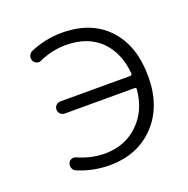

<svg xmlns="http://www.w3.org/2000/svg" viewBox="-103 -654 727 741"><g transform="rotate(-20 260.5 -284.0)"><path d="M130.9 -258.8Q120.1 -258.8 112.8 -266.1Q105.5 -273.4 105.5 -283.7Q105.5 -293.9 112.8 -301.3Q120.1 -308.6 130.9 -308.6H418Q424.8 -308.6 424.8 -316.4Q418 -401.4 367.2 -453.1Q314.5 -505.9 223.6 -505.9Q168 -505.9 113.3 -481.4Q104.5 -477.5 95.2 -481.4Q85.9 -485.4 82 -494.1Q80.1 -500 80.1 -504.9Q80.1 -509.8 82 -514.6Q86.9 -525.4 96.7 -529.3Q159.2 -555.7 225.6 -555.7Q345.7 -555.7 414.1 -482.9Q482.4 -410.2 482.4 -283.2Q482.4 -160.2 411.6 -85.9Q340.8 -11.7 225.6 -11.7Q158.2 -11.7 95.7 -38.1Q85.9 -42 82 -52.7Q80.1 -57.6 80.1 -62.5Q80.1 -67.4 82 -72.3Q85.9 -82 95.2 -85.4Q104.5 -88.9 113.3 -85Q168.9 -60.5 223.6 -60.5Q308.6 -60.5 363.3 -115.2Q417 -168 423.8 -252Q424.8 -258.8 418 -258.8Z"/></g></svg>

Font: irohamaru Light
Style: Regular
Weight: 200
Designer: [Source Han Sans]
Ryoko NISHIZUKA  (kana & ideographs); Paul D. Hunt (Latin, Greek & Cyrillic); Wenlong ZHANG  (bopomofo
Version: Version 1.01